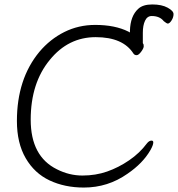

<svg xmlns="http://www.w3.org/2000/svg" viewBox="-20 -825 800 863"><path d="M623 -629Q626 -627 626 -617Q626 -608 614.5 -592.5Q603 -577 594 -577Q585 -577 580 -584Q533 -658 410 -658Q287 -658 204 -556Q118 -452 118 -287Q118 -122 236 -64Q291 -36 350.5 -36Q410 -36 461.5 -54Q513 -72 560.5 -104.5Q608 -137 640 -180Q650 -193 661 -193Q669 -193 669 -185Q669 -173 656 -150Q622 -91 553 -44Q465 18 357 18Q271 18 203 -14Q135 -46 95.5 -114Q56 -182 56 -281Q56 -470 157 -592Q205 -649 269 -681Q333 -713 408 -713Q497 -713 557 -683L564 -679V-687Q566 -753 601 -785Q622 -805 664.5 -805Q707 -805 733.5 -790.5Q760 -776 760 -761.5Q760 -747 751 -733Q742 -719 734 -719Q728 -720 716 -730Q698 -753 662 -753Q642 -753 632 -732Q622 -711 622 -678V-631Z"/></svg>

Font: Moon Stars Kai T Light
Style: Regular
Weight: 300
Designer: GuiWonder
Version: Version 1.101